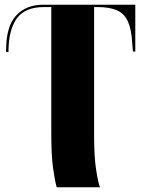

<svg xmlns="http://www.w3.org/2000/svg" viewBox="-20 -556 608 816"><path d="M221 240Q213 212 205.5 158.5Q198 105 198 9V-526H167Q86 -526 51 -477Q16 -428 16 -335H6V-343Q6 -444 48.5 -490Q91 -536 164 -536H555V-337H545L542 -372Q539 -430 524 -464Q509 -498 477.5 -512Q446 -526 394 -526H380V21Q380 110 388.5 165Q397 220 405 240Z"/></svg>

Font: Noto Serif Display SemiCondensed Black
Style: Regular
Weight: 900
Width: 4
Designer: Monotype Design Team
Foundry: Monotype Imaging Inc.
Version: Version 2.009